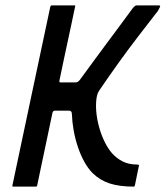

<svg xmlns="http://www.w3.org/2000/svg" viewBox="-20 -693 615 713"><path d="M29 0Q25 0 26 -4Q61 -171 96.5 -337Q132 -503 167 -669Q169 -673 172 -673Q175 -673 187 -673Q199 -673 214 -673Q229 -673 241 -673Q253 -673 256 -673Q261 -673 259 -669Q251 -631 244 -597.5Q237 -564 230 -532.5Q223 -501 216 -467Q209 -433 201 -395Q200 -392 200.5 -389.5Q201 -387 204 -387H261Q266 -387 270 -390Q274 -393 277 -397Q305 -435 329 -468Q353 -501 375.5 -531Q398 -561 422 -593.5Q446 -626 474 -664Q479 -669 481.5 -671Q484 -673 488 -673Q491 -673 503 -673Q515 -673 529 -673Q543 -673 554.5 -673Q566 -673 569 -673Q576 -673 574.5 -668.5Q573 -664 566 -652Q527 -602 491 -555Q455 -508 420.5 -460Q386 -412 350 -359Q344 -350 342 -344Q340 -338 339 -332Q335 -307 337.5 -278.5Q340 -250 348 -221Q356 -192 368.5 -166.5Q381 -141 396 -124Q413 -105 435.5 -93.5Q458 -82 489 -82Q491 -82 494 -81Q497 -80 496 -78L481 -5Q480 0 477 0Q424 0 388 -11.5Q352 -23 324 -50Q307 -67 293 -92.5Q279 -118 269 -148Q259 -178 253.5 -209Q248 -240 247 -269Q247 -277 243.5 -279.5Q240 -282 238 -282Q224 -282 210 -282Q196 -282 182 -282Q182 -282 179.5 -281Q177 -280 175 -275Q167 -236 160 -203.5Q153 -171 146.5 -139.5Q140 -108 133 -75.5Q126 -43 118 -4Q117 0 113 0Q110 0 98 0Q86 0 71 0Q56 0 44 0Q32 0 29 0Z"/></svg>

Font: Glory Medium
Style: Italic
Weight: 500
Italic angle: -12°
Version: Version 1.011